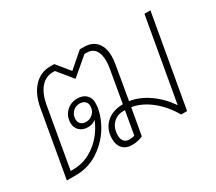

<svg xmlns="http://www.w3.org/2000/svg" viewBox="-109 -774 1124 1000"><g transform="rotate(-30 453.5 -274.0)"><path d="M868 -550 771 0H735Q697 -67 642 -110.5Q587 -154 529 -163L501 -4Q473 10 435 10Q400 10 380 -11Q360 -32 360 -68Q360 -127 398 -162.5Q436 -198 499 -198L533 -394Q537 -415 537 -438Q537 -480 520 -502.5Q503 -525 470 -525H457L352 -436L279 -525H266Q223 -525 193.5 -490.5Q164 -456 153 -394L90 -33H103Q161 -33 207.5 -59Q254 -85 285 -123.5Q316 -162 331 -202Q311 -185 284 -185Q252 -185 233 -203Q214 -221 214 -249Q214 -290 241 -316.5Q268 -343 308 -343Q340 -343 359.5 -325Q379 -307 379 -278Q379 -219 343.5 -153.5Q308 -88 244.5 -44Q181 0 101 0H48L117 -394Q130 -471 170.5 -514.5Q211 -558 270 -558H294L358 -480L448 -558H472Q521 -558 547.5 -528Q574 -498 574 -443Q574 -422 569 -394L535 -196Q594 -187 649 -148.5Q704 -110 744 -51L832 -550ZM348 -275Q348 -293 336.5 -303.5Q325 -314 305 -314Q280 -314 263 -296.5Q246 -279 246 -253Q246 -235 257.5 -224.5Q269 -214 288 -214Q313 -214 330.5 -231.5Q348 -249 348 -275ZM493 -166H482Q444 -166 419.5 -139.5Q395 -113 395 -70Q395 -47 406 -34.5Q417 -22 437 -22Q457 -22 469 -27Z"/></g></svg>

Font: Bai Jamjuree ExtraLight
Style: Italic
Weight: 275
Italic angle: -10°
Version: Version 1.000; ttfautohint (v1.6)